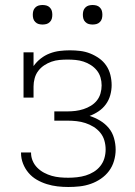

<svg xmlns="http://www.w3.org/2000/svg" viewBox="-20 -739 540 767"><path d="M253 8Q231 8 209.5 5.5Q188 3 167 -3.5Q146 -10 127 -21Q108 -32 94 -48.5Q80 -65 72 -85.5Q64 -106 64 -128Q64 -129 64 -129.5Q64 -130 64 -130H104Q104 -130 104 -129.5Q104 -129 104 -129Q104 -112 110.5 -96.5Q117 -81 129 -69Q141 -57 156 -49Q171 -41 187 -36.5Q203 -32 219.5 -30.5Q236 -29 253 -29Q270 -29 288 -31Q306 -33 322.5 -38Q339 -43 354.5 -52.5Q370 -62 381 -76Q392 -90 397 -107Q402 -124 402 -142Q402 -160 397 -177.5Q392 -195 380.5 -209Q369 -223 353.5 -232.5Q338 -242 321 -247.5Q304 -253 286 -255Q268 -257 250 -257H197V-294H250Q266 -294 282 -296Q298 -298 313.5 -303Q329 -308 343 -316.5Q357 -325 367 -337.5Q377 -350 381.5 -366Q386 -382 386 -398Q386 -414 381.5 -429.5Q377 -445 367 -457.5Q357 -470 343 -479Q329 -488 313.5 -493Q298 -498 282 -499.5Q266 -501 250 -501Q234 -501 217.5 -499.5Q201 -498 185.5 -492.5Q170 -487 156.5 -478Q143 -469 133 -456Q123 -443 118.5 -426.5Q114 -410 114 -394V-349H74V-530H114V-475Q126 -492 142.5 -505Q159 -518 178.5 -525.5Q198 -533 218.5 -535.5Q239 -538 259 -538Q280 -538 300.5 -535.5Q321 -533 340 -525.5Q359 -518 376 -506Q393 -494 404.5 -477Q416 -460 421 -439.5Q426 -419 426 -399Q426 -379 420.5 -359Q415 -339 403 -322.5Q391 -306 374 -294.5Q357 -283 338 -276Q360 -269 380 -257Q400 -245 414.5 -227.5Q429 -210 435.5 -187Q442 -164 442 -141Q442 -119 435.5 -96.5Q429 -74 415.5 -56Q402 -38 383 -25Q364 -12 342.5 -4.5Q321 3 298.5 5.5Q276 8 253 8ZM350 -641Q342 -641 334.5 -643Q327 -645 321 -651Q315 -657 313 -664.5Q311 -672 311 -680Q311 -688 313 -695.5Q315 -703 321 -709Q327 -715 334.5 -717Q342 -719 350 -719Q358 -719 365.5 -717Q373 -715 379 -709Q385 -703 387 -695.5Q389 -688 389 -680Q389 -672 387 -664.5Q385 -657 379 -651Q373 -645 365.5 -643Q358 -641 350 -641ZM150 -641Q142 -641 134.5 -643Q127 -645 121 -651Q115 -657 113 -664.5Q111 -672 111 -680Q111 -688 113 -695.5Q115 -703 121 -709Q127 -715 134.5 -717Q142 -719 150 -719Q158 -719 165.5 -717Q173 -715 179 -709Q185 -703 187 -695.5Q189 -688 189 -680Q189 -672 187 -664.5Q185 -657 179 -651Q173 -645 165.5 -643Q158 -641 150 -641Z"/></svg>

Font: Iosevka Slab Extralight
Style: Regular
Weight: 200
Monospace: yes
Designer: Belleve Invis
Foundry: Belleve Invis
Version: Version 11.1.1; ttfautohint (v1.8.3)